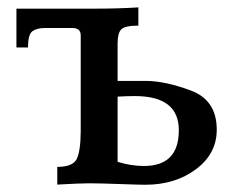

<svg xmlns="http://www.w3.org/2000/svg" viewBox="-20 -497 655 519"><path d="M369.1 -48.3Q463.4 -48.3 463.4 -145Q463.4 -237.3 344.7 -237.3Q322.3 -237.3 297.9 -235.8V-59.6Q334.5 -48.3 369.1 -48.3ZM373 2.4Q356.9 2.4 303.5 0.5Q250 -1.5 221.2 -1.5Q195.8 -1.5 134.8 2V-45.9Q175.8 -45.9 186.8 -66.2Q197.8 -86.4 198.2 -142.1V-401.4Q198.2 -421.4 175.3 -421.4H102.1Q80.1 -421.4 67.9 -412.8Q55.7 -404.3 55.7 -368.7H24.4V-473.6H233.9Q301.8 -473.6 354 -477.1V-427.7Q317.9 -427.7 307.9 -417.7Q297.9 -407.7 297.9 -379.4V-278.3H373.5Q426.3 -278.3 496.1 -252.2Q565.9 -226.1 565.9 -146.5Q565.9 -81.5 509.8 -39.6Q453.6 2.4 373 2.4Z"/></svg>

Font: Kelvinch
Style: Bold
Weight: 700
Designer: Paul James Miller
Foundry: High-Logic / Made with FontCreator
Version: Version 3.501;March 28, 2021;FontCreator 13.0.0.2683 64-bit